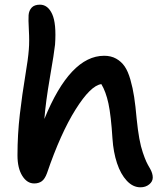

<svg xmlns="http://www.w3.org/2000/svg" viewBox="-20 -797 693 826"><path d="M127 -7.8Q96.2 -7.8 75.7 -40.8Q55.2 -73.7 55.2 -128.9Q55.2 -218.3 65.4 -305.7Q75.7 -393.1 88.4 -468.8Q101.1 -544.4 104 -584Q106.9 -619.1 104.2 -667Q101.6 -714.8 103 -731.9Q104.5 -751.5 116.2 -764.2Q127.9 -776.9 151.9 -776.9Q186 -776.9 204.6 -736.1Q223.1 -695.3 216.8 -605Q213.4 -571.3 194.8 -464.1Q176.3 -356.9 170.9 -285.2Q281.7 -557.1 428.2 -557.1Q457.5 -557.1 479.7 -544.7Q502 -532.2 516.4 -511.2Q530.8 -490.2 541 -454.3Q551.3 -418.5 557.1 -380.1Q563 -341.8 567.9 -286.1Q572.8 -237.3 579.3 -201.4Q585.9 -165.5 594.5 -140.6Q603 -115.7 609.1 -102.3Q615.2 -88.9 626 -70.8Q637.2 -50.8 637.2 -33.2Q637.2 -16.1 621.8 -3.7Q606.4 8.8 584 8.8Q551.8 8.8 525.4 -19.5Q499 -47.9 483.4 -95Q467.8 -142.1 463.9 -200.2Q457.5 -300.8 446.5 -351.8Q435.5 -402.8 416 -435.1Q370.1 -429.2 305.4 -326.4Q240.7 -223.6 182.1 -51.8Q172.9 -26.9 159.7 -17.3Q146.5 -7.8 127 -7.8Z"/></svg>

Font: Shantell Sans Irregular Bouncy
Style: Regular
Weight: 500
Designer: Stephen Nixon, Anya Danilova, Shantell Martin
Foundry: Arrow Type
Version: Version 1.006;[9816181b4]